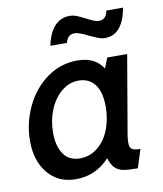

<svg xmlns="http://www.w3.org/2000/svg" viewBox="-81 -768 717 844"><g transform="rotate(-10 277.5 -346.0)"><path d="M20 -190Q20 -269 54 -341.5Q88 -414 149 -458.5Q210 -503 286 -503Q365 -503 400 -447L418 -493H507L448 -148Q444 -127 444 -109Q444 -87 454 -79.5Q464 -72 492 -72L466 10Q425 10 402.5 6Q380 2 365 -12.5Q350 -27 341 -57Q279 10 190 10Q113 10 66.5 -45Q20 -100 20 -190ZM374 -282Q374 -348 348 -381.5Q322 -415 276 -415Q234 -415 199.5 -386.5Q165 -358 145.5 -310.5Q126 -263 126 -208Q126 -149 150.5 -113Q175 -77 224 -77Q267 -77 301.5 -104Q336 -131 355 -178Q374 -225 374 -282ZM354 -602Q314 -623 295 -623Q263 -623 255 -587H181Q192 -643 219 -672.5Q246 -702 286 -702Q302 -702 317.5 -696Q333 -690 354 -679Q373 -669 386 -663.5Q399 -658 412 -658Q443 -658 450 -697H525Q513 -636 488 -607.5Q463 -579 424 -579Q409 -579 393.5 -585Q378 -591 354 -602Z"/></g></svg>

Font: Cabin Medium
Style: Italic
Weight: 500
Italic angle: -7°
Designer: Pablo Impallari
Foundry: Pablo Impallari. http://www.impallari.com Igino Marini. http://www.ikern.com
Version: Version 2.200